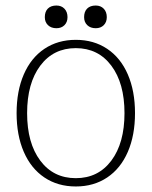

<svg xmlns="http://www.w3.org/2000/svg" viewBox="-20 -664 548 694"><path d="M40 -255Q40 -335 66 -395Q92 -455 140.5 -487.5Q189 -520 254 -520Q319 -520 367.5 -487.5Q416 -455 442 -395Q468 -335 468 -255Q468 -175 442 -115Q416 -55 367.5 -22.5Q319 10 254 10Q189 10 140.5 -22.5Q92 -55 66 -115Q40 -175 40 -255ZM430 -255Q430 -363 382.5 -426.5Q335 -490 254 -490Q173 -490 125.5 -426.5Q78 -363 78 -255Q78 -147 125.5 -83.5Q173 -20 254 -20Q335 -20 382.5 -83.5Q430 -147 430 -255ZM142 -602Q142 -622 153 -633Q164 -644 184 -644Q202 -644 213 -632.5Q224 -621 224 -602Q224 -584 213 -573Q202 -562 184 -562Q165 -562 153.5 -573Q142 -584 142 -602ZM284 -602Q284 -622 295 -633Q306 -644 326 -644Q344 -644 355 -632.5Q366 -621 366 -602Q366 -584 355 -573Q344 -562 326 -562Q307 -562 295.5 -573Q284 -584 284 -602Z"/></svg>

Font: Thasadith
Style: Regular
Weight: 400
Designer: Cadson Demak Co.,Ltd.
Foundry: Cadson Demak Co.,Ltd.
Version: Version 1.000; ttfautohint (v1.6)